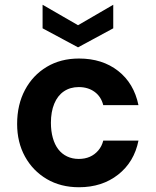

<svg xmlns="http://www.w3.org/2000/svg" viewBox="-20 -775 654 807"><path d="M312 12Q235 12 176.5 -22.5Q118 -57 85 -117Q52 -177 52 -254Q52 -335 85 -397Q118 -459 176.5 -494Q235 -529 312 -529Q410 -529 476.5 -477Q543 -425 562 -333H414Q405 -369 377.5 -389Q350 -409 311 -409Q275 -409 248.5 -391Q222 -373 208 -339Q194 -305 194 -259Q194 -224 202 -195.5Q210 -167 225 -147.5Q240 -128 262 -117.5Q284 -107 311 -107Q337 -107 357.5 -116Q378 -125 393 -142.5Q408 -160 414 -184H562Q544 -94 476.5 -41Q409 12 312 12ZM308 -576 159 -656V-755L308 -669L456 -755V-656Z"/></svg>

Font: DM Sans 11pt ExtraBold
Style: Regular
Weight: 800
Version: Version 4.004;gftools[0.9.30]